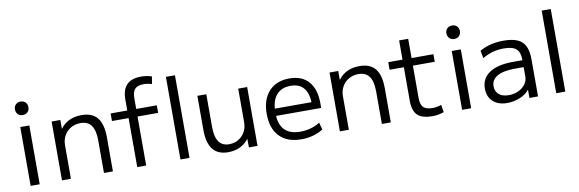

<svg xmlns="http://www.w3.org/2000/svg" viewBox="-53 -1215 5037 1671"><g transform="rotate(-10 2465.0 -380.0)"><path d="M112 0V-520H192V0ZM152 -619Q126 -619 109.5 -635.5Q93 -652 93 -679Q93 -705 109.5 -721.5Q126 -738 152 -738Q179 -738 195.5 -721.5Q212 -705 212 -679Q212 -652 195.5 -635.5Q179 -619 152 -619Z M389 0V-520H466V-443H468Q499 -486 546.5 -508Q594 -530 654 -530Q749 -530 794 -473.5Q839 -417 839 -300V0H760V-286Q760 -376 729 -419.5Q698 -463 634 -463Q586 -463 548.5 -441.5Q511 -420 489.5 -382.5Q468 -345 468 -296V0Z M1054 0V-433H907V-500H1054V-597Q1054 -684 1096 -727Q1138 -770 1223 -770Q1248 -770 1272 -766Q1296 -762 1317 -755L1306 -689Q1270 -701 1234 -701Q1180 -701 1156.5 -676Q1133 -651 1133 -591V-500H1315V-433H1133V0ZM1436 0V-730H1516V0Z M1857 10Q1766 10 1721.5 -47Q1677 -104 1677 -220V-520H1756V-234Q1756 -144 1786 -100.5Q1816 -57 1877 -57Q1924 -57 1960.5 -79Q1997 -101 2017.5 -138.5Q2038 -176 2038 -224V-520H2117V0H2041L2040 -77Q2010 -35 1963 -12.5Q1916 10 1857 10Z M2505 10Q2380 10 2312 -60Q2244 -130 2244 -260Q2244 -386 2309.5 -458Q2375 -530 2491 -530Q2602 -530 2661 -462.5Q2720 -395 2720 -269Q2720 -259 2720 -248Q2720 -237 2719 -229H2287V-293H2661L2646 -272Q2646 -369 2607 -417Q2568 -465 2491 -465Q2409 -465 2365 -413.5Q2321 -362 2321 -267V-247Q2321 -153 2368 -105Q2415 -57 2506 -57Q2554 -57 2599 -69.5Q2644 -82 2680 -106L2697 -43Q2659 -18 2609.5 -4Q2560 10 2505 10Z M2845 0V-520H2922V-443H2924Q2955 -486 3002.5 -508Q3050 -530 3110 -530Q3205 -530 3250 -473.5Q3295 -417 3295 -300V0H3216V-286Q3216 -376 3185 -419.5Q3154 -463 3090 -463Q3042 -463 3004.5 -441.5Q2967 -420 2945.5 -382.5Q2924 -345 2924 -296V0Z M3661 10Q3571 10 3530.5 -29Q3490 -68 3490 -157V-453H3364V-520H3490V-690H3570V-520H3763V-453H3570V-167Q3570 -109 3594 -84.5Q3618 -60 3675 -60Q3697 -60 3715 -63.5Q3733 -67 3753 -74L3764 -8Q3738 1 3713.5 5.5Q3689 10 3661 10Z M3925 0V-520H4005V0ZM3965 -619Q3939 -619 3922.5 -635.5Q3906 -652 3906 -679Q3906 -705 3922.5 -721.5Q3939 -738 3965 -738Q3992 -738 4008.5 -721.5Q4025 -705 4025 -679Q4025 -652 4008.5 -635.5Q3992 -619 3965 -619Z M4323 10Q4244 10 4198 -32.5Q4152 -75 4152 -147Q4152 -237 4225 -285.5Q4298 -334 4434 -334H4517Q4517 -405 4484.5 -434Q4452 -463 4375 -463Q4322 -463 4276.5 -450.5Q4231 -438 4185 -411L4172 -478Q4219 -505 4271 -517.5Q4323 -530 4384 -530Q4460 -530 4506.5 -509.5Q4553 -489 4574.5 -444.5Q4596 -400 4596 -327V0H4520V-71H4517Q4491 -35 4436.5 -12.5Q4382 10 4323 10ZM4348 -55Q4395 -55 4433.5 -73Q4472 -91 4494.5 -121.5Q4517 -152 4517 -189V-273H4444Q4338 -273 4284 -242.5Q4230 -212 4230 -154Q4230 -108 4261 -81.5Q4292 -55 4348 -55Z M4757 0V-730H4837V0Z"/></g></svg>

Font: M PLUS 2 Thin
Style: Regular
Weight: 400
Version: Version 1.001